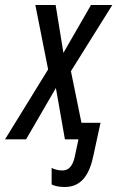

<svg xmlns="http://www.w3.org/2000/svg" viewBox="-66 -556 468 766"><path d="M193 190C261 190 292 137 307 63L335 -66H259L217 -272L382 -536H297L187 -345L156 -536H75L126 -279L-46 0H38L157 -205L193 0H247L234 61C227 98 214 124 182 124C169 124 154 121 140 114V180C153 186 168 190 193 190Z"/></svg>

Font: Noto Sans ExtraCondensed
Style: Italic
Weight: 400
Width: 2
Italic angle: -12°
Designer: Monotype Design Team
Foundry: Monotype Imaging Inc.
Version: Version 2.013